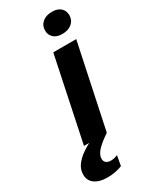

<svg xmlns="http://www.w3.org/2000/svg" viewBox="-316 -794 858 1068"><g transform="rotate(-30 112.5 -259.5)"><path d="M7.4 0 119.7 -536.3H267.1L153.9 0ZM215.4 -599.3Q179.9 -599.3 160.3 -617.3Q140.7 -635.3 140.7 -664Q140.7 -695.9 164 -715.7Q187.3 -735.6 225.9 -735.6Q261.4 -735.6 281 -717.7Q300.6 -699.9 300.6 -670.9Q300.6 -639 277.3 -619.1Q254 -599.3 215.4 -599.3ZM33.4 217.6Q-17 217.6 -46.6 196.4Q-76.3 175.3 -76.3 136.9Q-76.3 104.3 -57.1 77.4Q-37.9 50.6 -5.1 27.9Q27.6 5.3 67.7 -13.3H147.1L153.9 0Q104.6 32.9 80.3 59.4Q56 85.9 56 111Q56 127.7 66.9 136.7Q77.7 145.7 97.4 145.7Q108.7 145.7 119.6 143.1Q130.6 140.4 140.6 136.4L129.1 200.1Q110.6 208 84.7 212.8Q58.9 217.6 33.4 217.6Z"/></g></svg>

Font: Mona Sans
Style: Italic
Weight: 200
Italic angle: -11.6951°
Designer: Deni Anggara
Foundry: GitHub
Version: Version 2.000